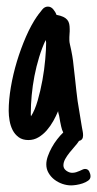

<svg xmlns="http://www.w3.org/2000/svg" viewBox="-20 -416 294 581"><path d="M253.9 117.7Q253.9 125.5 246.8 130.6Q239.7 135.7 230.2 138.9Q220.7 142.1 210.9 143.6Q201.2 145 195.3 145Q182.1 145 168.7 140.4Q155.3 135.7 144.5 127.4Q133.8 119.1 127 107.4Q120.1 95.7 120.1 81.5Q120.1 69.8 124.8 56.6Q129.4 43.5 136.7 30.3Q144 17.1 153.1 5.4Q162.1 -6.3 171.4 -15.1Q169.4 -19 167.7 -23.7Q166 -28.3 165 -33.7Q163.6 -40.5 162.1 -47.6Q160.6 -54.7 159.7 -61.5Q158.7 -67.9 157.7 -70.3Q156.7 -72.8 155.8 -79.6Q149.9 -65.4 141.4 -50Q132.8 -34.7 121.6 -21.7Q110.4 -8.8 96.4 -0.5Q82.5 7.8 65.9 7.8Q48.3 7.8 36.6 -0.7Q24.9 -9.3 18.3 -22.2Q11.7 -35.2 9 -50.8Q6.3 -66.4 6.3 -80.6Q6.3 -113.8 12.9 -152.6Q19.5 -191.4 31.2 -230.2Q43 -269 58.6 -304.9Q74.2 -340.8 92.8 -367.7V-367.2L95.7 -371.6Q101.1 -378.9 108.2 -387.5Q115.2 -396 125 -396Q134.3 -396 141.1 -387.9Q147.9 -379.9 150.9 -371.1Q163.6 -368.7 171.4 -365Q179.2 -361.3 183.6 -356Q188 -350.6 189.5 -343.5Q190.9 -336.4 190.9 -328.1Q190.9 -324.7 190.9 -320.8Q190.9 -316.9 190.4 -313Q189.9 -309.1 189.9 -303.7Q189.9 -298.3 189.9 -293.9Q189.9 -289.1 191.7 -281.2Q193.4 -273.4 195.3 -265.1L198.7 -247.1Q201.2 -232.9 202.9 -214.8Q204.6 -196.8 207 -178.7Q209 -160.2 210.9 -142.8Q212.9 -125.5 214.8 -110.8L226.6 -38.6L228 -30.3Q229 -23.9 230.2 -18.6Q231.4 -13.2 231.4 -6.3Q231.4 7.8 219.2 10.3Q213.9 18.6 205.8 27.6Q197.8 36.6 190.2 46.1Q182.6 55.7 177.2 65.4Q171.9 75.2 171.9 84.5Q171.9 94.2 180.7 100.6Q189.5 106.9 198.2 106.9Q204.6 106.9 210.2 105.2Q215.8 103.5 220.7 101.3Q225.6 99.1 229.7 97.2Q233.9 95.2 237.3 95.2Q246.1 95.2 250 102.8Q253.9 110.4 253.9 117.7ZM119.6 -287.1Q119.6 -288.1 119.1 -290.3Q118.7 -292.5 118.2 -294.9Q106.9 -271 98.4 -242.9Q89.8 -214.8 84.2 -185.8Q78.6 -156.7 75.9 -127.7Q73.2 -98.6 73.2 -72.8Q73.2 -70.3 73.2 -68.4Q73.2 -66.4 73.7 -64.5V-64Q85.4 -82 94 -111.6Q102.5 -141.1 108.4 -173.6Q114.3 -206.1 116.9 -236.6Q119.6 -267.1 119.6 -287.1Z"/></svg>

Font: Just Another Hand
Style: Regular
Weight: 400
Designer: Astigmatic (AOETI)
Foundry: Astigmatic (AOETI)
Version: Version 1.000